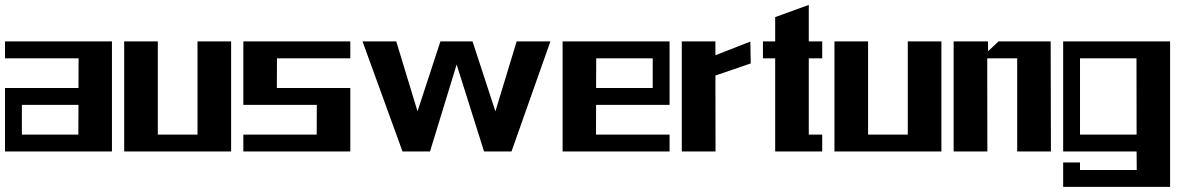

<svg xmlns="http://www.w3.org/2000/svg" viewBox="-20 -605 4743 767"><path d="M293.5 -186H67.4V-67.4H293ZM293.9 -372.1H0V-439.5H427.2V0H0V-253.4H293.5Z M610.4 -67.4H769V-439.5H903.3V0H476.1V-439.5H610.4Z M952.1 -439.5H1379.4V-372.1H1086.4L1085.9 -253.4H1379.4V0H952.1V-67.4H1245.1L1245.6 -186H952.1Z M1867.7 -439.5 1959 -160.2 2043.9 -439.5H2178.7L2023.4 0H1913.6L1804.2 -347.2L1697.8 0H1587.9L1428.2 -439.5H1563L1647.9 -160.2L1739.3 -439.5Z M2361.3 -253.4H2587.4V-372.1H2361.8ZM2360.8 -67.4H2654.8V0H2227.5V-439.5H2654.8V-186H2361.3Z M2837.9 -303.2 2838.4 0H2703.6V-439.5H2837.9V-384.3L2977.5 -439L2979 -351.6Z M3210.9 -372.1V-67.4H3264.6V0H3076.7V-372.1H3027.8V-439.5H3076.7V-536.6L3210.9 -585.4V-439.5H3264.6V-372.1Z M3447.8 -67.4H3606.4V-439.5H3740.7V0H3313.5V-439.5H3447.8Z M3923.8 -372.1 3924.3 0H3789.6V-439.5H3926.8L3927.2 -400.4L3968.8 -439.5H4177.2L4178.2 0H4043.5V-372.1Z M4227.1 43.9H4294.4V74.2H4521L4520.5 0H4227.1V-439.5H4654.3V141.6H4227.1ZM4520.5 -67.4 4520 -372.1H4294.4V-67.4Z"/></svg>

Font: Aqlam Corner
Style: Regular
Weight: 400
Designer: Developer/ Husham Jawad
Version: Version 1.00;December 29, 2020;FontCreator 13.0.0.2683 32-bi